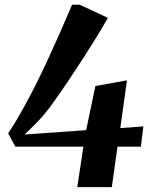

<svg xmlns="http://www.w3.org/2000/svg" viewBox="-20 -770 624 790"><path d="M298 0 323 -166.5H43L13.5 -221Q40 -260.5 67.5 -309.5Q95 -358.5 122.8 -413Q150.5 -467.5 177 -525.2Q203.5 -583 228.8 -640Q254 -697 276.5 -750.5H308L424 -696.5Q405.5 -663.5 378.8 -620Q352 -576.5 321.8 -529.5Q291.5 -482.5 261.2 -437.5Q231 -392.5 204.8 -355.8Q178.5 -319 160 -297Q142 -276 121.8 -256Q101.5 -236 81.5 -216.5L334.5 -234.5L372.5 -416L502.5 -439.5L475 -243L570 -250L559.5 -166.5H463.5L440 0Z"/></svg>

Font: Merriweather 96pt
Style: Bold Italic
Weight: 700
Italic angle: -7.8°
Version: Version 2.101